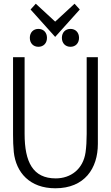

<svg xmlns="http://www.w3.org/2000/svg" viewBox="-20 -997 595 1030"><path d="M50 -274C50 -243 51 -211 54 -181C66 -72 139 13 277 13C434 13 505 -94 505 -225V-690H445V-279C445 -242 443 -209 439 -180C426 -89 359 -40 279 -40C157 -40 112 -127 112 -279V-690H50ZM276 -799 408 -946 380 -977 276 -881 172 -977 144 -946ZM358 -746C385 -746 404 -765 404 -794C404 -823 385 -842 358 -842C331 -842 312 -823 312 -794C312 -765 331 -746 358 -746ZM140 -794C140 -765 159 -746 186 -746C213 -746 232 -765 232 -794C232 -823 213 -842 186 -842C159 -842 140 -823 140 -794Z"/></svg>

Font: Repo Light
Style: Regular
Weight: 300
Designer: Stefan Peev
Foundry: Context Ltd
Version: Version 001.502